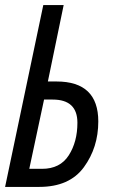

<svg xmlns="http://www.w3.org/2000/svg" viewBox="-20 -734 450 754"><path d="M0 0H134Q253 0 309.5 -77.5Q366 -155 366 -257Q366 -414 202 -414H168L230 -714H150ZM95 -71 153 -343H187Q284 -343 284 -252Q284 -177 250 -124Q216 -71 145 -71Z"/></svg>

Font: Noto Sans UI Condensed
Style: Italic
Weight: 400
Width: 3
Italic angle: -12°
Designer: Monotype Design Team
Foundry: Monotype Imaging Inc.
Version: Version 1.901